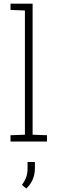

<svg xmlns="http://www.w3.org/2000/svg" viewBox="-20 -782 332 1061"><path d="M38.1 0V-34.7L117.7 -37.6V-724.1L38.1 -727.1V-761.7H160.2V-37.6L239.7 -34.7V0ZM125 259.8 101.6 239.7Q117.7 217.3 125 196.8Q132.3 176.3 132.3 147.9V113.3H172.9V147Q172.9 182.1 160.6 210.2Q148.4 238.3 125 259.8Z"/></svg>

Font: Roboto Slab ExtraLight
Style: Regular
Weight: 250
Designer: Google
Version: Version 2.000; ttfautohint (v1.8.1.43-b0c9)